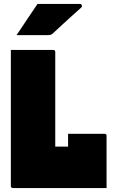

<svg xmlns="http://www.w3.org/2000/svg" viewBox="-20 -953 590 973"><path d="M46 0Q35 0 35 -11V-700H249Q260 -700 260 -689V-210H325V-275H509Q520 -275 520 -265V0ZM170 -933H386Q392 -933 394.5 -926.5Q397 -920 392 -915Q365 -891 343 -871Q321 -851 298.5 -830.5Q276 -810 246 -782Q238 -775 223 -775H64Q91 -815 116.5 -853.5Q142 -892 170 -933Z"/></svg>

Font: Recursive Sn Lnr St XBk
Style: Regular
Weight: 1000
Version: Version 1.079;hotconv 1.0.112;makeotfexe 2.5.65598; ttfautoh